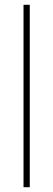

<svg xmlns="http://www.w3.org/2000/svg" viewBox="-20 -780 220 800"><path d="M104 0H78V-760H104Z"/></svg>

Font: Noto Sans Bengali Condensed Thin
Style: Regular
Weight: 100
Width: 3
Designer: Joana Ranito - Universal Thirst; Jelle Bosma - Monotype Design Team
Foundry: Universal Thirst ehf.
Version: Version 3.000; ttfautohint (v1.8.4.7-5d5b)